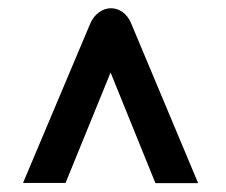

<svg xmlns="http://www.w3.org/2000/svg" viewBox="-20 -558 534 454"><path d="M241.5 -386.5 135 -125.5H34.5L193.5 -502.5Q201 -519.5 214.2 -529Q227.5 -538.5 242.5 -538.5Q257 -538.5 269.8 -529.5Q282.5 -520.5 290 -503L448.5 -125H347.5Z"/></svg>

Font: 1883 Sans
Style: Bold
Weight: 700
Designer: 1883 Sans project is a fork of Public Sans.
Version: Version 1.009